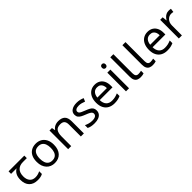

<svg xmlns="http://www.w3.org/2000/svg" viewBox="394 -2313 3899 3899"><g transform="rotate(-45 2343.5 -363.5)"><path d="M301 10Q183 10 118 -57Q53 -124 53 -245Q53 -325 82 -380.5Q111 -436 165 -465H6V-537H458V-465H345Q251 -465 197.5 -411.5Q144 -358 144 -252Q144 -165 187 -114.5Q230 -64 310 -64Q347 -64 381 -73.5Q415 -83 447 -99V-21Q418 -5 383 2.5Q348 10 301 10Z M1041 -269Q1041 -202 1023.5 -150.5Q1006 -99 973.5 -63Q941 -27 894.5 -8.5Q848 10 791 10Q738 10 693 -8.5Q648 -27 615 -63Q582 -99 563.5 -150.5Q545 -202 545 -269Q545 -358 575 -419.5Q605 -481 661 -513.5Q717 -546 794 -546Q867 -546 922.5 -513.5Q978 -481 1009.5 -419.5Q1041 -358 1041 -269ZM636 -269Q636 -206 652.5 -159.5Q669 -113 704 -88Q739 -63 793 -63Q847 -63 882 -88Q917 -113 933.5 -159.5Q950 -206 950 -269Q950 -333 933 -378Q916 -423 881.5 -447.5Q847 -472 792 -472Q710 -472 673 -418Q636 -364 636 -269Z M1438 -546Q1534 -546 1583 -499.5Q1632 -453 1632 -349V0H1545V-343Q1545 -408 1516 -440Q1487 -472 1425 -472Q1336 -472 1302 -422Q1268 -372 1268 -278V0H1180V-536H1251L1264 -463H1269Q1287 -491 1313.5 -509.5Q1340 -528 1372 -537Q1404 -546 1438 -546Z M2147 -148Q2147 -96 2121 -61Q2095 -26 2047 -8Q1999 10 1933 10Q1877 10 1836.5 1Q1796 -8 1765 -24V-104Q1797 -88 1842.5 -74.5Q1888 -61 1935 -61Q2002 -61 2032 -82.5Q2062 -104 2062 -140Q2062 -160 2051 -176Q2040 -192 2011.5 -208Q1983 -224 1930 -244Q1878 -264 1841 -284Q1804 -304 1784 -332Q1764 -360 1764 -404Q1764 -472 1819.5 -509Q1875 -546 1965 -546Q2014 -546 2056.5 -536.5Q2099 -527 2136 -510L2106 -440Q2072 -454 2035 -464Q1998 -474 1959 -474Q1905 -474 1876.5 -456.5Q1848 -439 1848 -409Q1848 -387 1861 -371.5Q1874 -356 1904.5 -341.5Q1935 -327 1986 -307Q2037 -288 2073 -268Q2109 -248 2128 -219.5Q2147 -191 2147 -148Z M2484 -546Q2553 -546 2602.5 -516Q2652 -486 2678.5 -431.5Q2705 -377 2705 -304V-251H2338Q2340 -160 2384.5 -112.5Q2429 -65 2509 -65Q2560 -65 2599.5 -74.5Q2639 -84 2681 -102V-25Q2640 -7 2600 1.5Q2560 10 2505 10Q2429 10 2370.5 -21Q2312 -52 2279.5 -113.5Q2247 -175 2247 -264Q2247 -352 2276.5 -415Q2306 -478 2359.5 -512Q2413 -546 2484 -546ZM2483 -474Q2420 -474 2383.5 -433.5Q2347 -393 2340 -321H2613Q2613 -367 2599 -401Q2585 -435 2556.5 -454.5Q2528 -474 2483 -474Z M2929 -536V0H2841V-536ZM2886 -737Q2906 -737 2921.5 -723.5Q2937 -710 2937 -681Q2937 -653 2921.5 -639Q2906 -625 2886 -625Q2864 -625 2849 -639Q2834 -653 2834 -681Q2834 -710 2849 -723.5Q2864 -737 2886 -737Z M3257 10Q3213 10 3178.5 -4.5Q3144 -19 3124 -55.5Q3104 -92 3104 -157V-714H3193V-165Q3193 -117 3211.5 -93Q3230 -69 3270 -69Q3292 -69 3315.5 -72.5Q3339 -76 3352 -80V-6Q3338 1 3310.5 5.5Q3283 10 3257 10Z M3605 10Q3561 10 3526.5 -4.5Q3492 -19 3472 -55.5Q3452 -92 3452 -157V-714H3541V-165Q3541 -117 3559.5 -93Q3578 -69 3618 -69Q3640 -69 3663.5 -72.5Q3687 -76 3700 -80V-6Q3686 1 3658.5 5.5Q3631 10 3605 10Z M4002 -546Q4071 -546 4120.5 -516Q4170 -486 4196.5 -431.5Q4223 -377 4223 -304V-251H3856Q3858 -160 3902.5 -112.5Q3947 -65 4027 -65Q4078 -65 4117.5 -74.5Q4157 -84 4199 -102V-25Q4158 -7 4118 1.5Q4078 10 4023 10Q3947 10 3888.5 -21Q3830 -52 3797.5 -113.5Q3765 -175 3765 -264Q3765 -352 3794.5 -415Q3824 -478 3877.5 -512Q3931 -546 4002 -546ZM4001 -474Q3938 -474 3901.5 -433.5Q3865 -393 3858 -321H4131Q4131 -367 4117 -401Q4103 -435 4074.5 -454.5Q4046 -474 4001 -474Z M4609 -546Q4624 -546 4641.5 -544.5Q4659 -543 4672 -540L4661 -459Q4648 -462 4632.5 -464Q4617 -466 4603 -466Q4572 -466 4544 -453Q4516 -440 4494 -416.5Q4472 -393 4459.5 -360Q4447 -327 4447 -286V0H4359V-536H4431L4441 -438H4445Q4462 -468 4486 -492.5Q4510 -517 4541 -531.5Q4572 -546 4609 -546Z"/></g></svg>

Font: ukannada25
Style: Book
Weight: 400
Designer: Jelle Bosma - Monotype Design Team
Foundry: Monotype Imaging Inc.
Version: Version 2.003